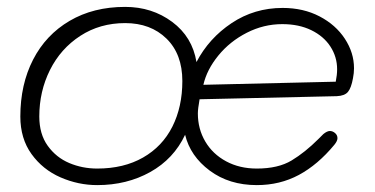

<svg xmlns="http://www.w3.org/2000/svg" viewBox="-20 -536 1088 557"><path d="M1007 -338Q1007 -324 1004 -309Q999 -281 989.5 -269.5Q980 -258 957 -257L559 -248Q554 -220 554 -207Q554 -162 575.5 -125.5Q597 -89 636 -68Q675 -47 725 -47Q787 -47 826 -70.5Q865 -94 904 -133L918 -147Q929 -156 937 -156Q945 -156 952 -150Q959 -144 959 -135Q959 -127 950 -116Q902 -58 847 -28.5Q792 1 725 1Q645 1 588.5 -41Q532 -83 517 -145Q484 -75 416 -37Q348 1 262 1Q207 1 155.5 -21.5Q104 -44 71.5 -89Q39 -134 39 -198Q39 -291 76 -363Q113 -435 182 -475.5Q251 -516 343 -516Q421 -516 479.5 -472.5Q538 -429 550 -356Q586 -425 652 -469Q718 -513 800 -513Q860 -513 907 -488.5Q954 -464 980.5 -423.5Q1007 -383 1007 -338ZM509 -301Q509 -379 463 -424Q417 -469 343 -469Q270 -469 213 -432Q156 -395 125 -333Q94 -271 94 -198Q94 -147 118.5 -113Q143 -79 181 -63Q219 -47 262 -47Q339 -47 395 -79Q451 -111 480 -168.5Q509 -226 509 -301ZM570 -290 954 -299Q958 -319 958 -335Q958 -371 938.5 -401Q919 -431 883 -448.5Q847 -466 799 -466Q745 -466 696 -441Q647 -416 613.5 -375Q580 -334 570 -290Z"/></svg>

Font: Mali Light
Style: Italic
Weight: 300
Italic angle: -10°
Version: Version 1.000; ttfautohint (v1.6)